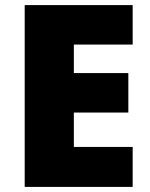

<svg xmlns="http://www.w3.org/2000/svg" viewBox="-20 -734 589 754"><path d="M501 0H77V-714H501V-559H270V-447H484V-292H270V-157H501Z"/></svg>

Font: Noto Sans Thai Black
Style: Regular
Weight: 900
Version: Version 2.001